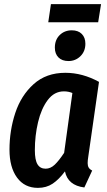

<svg xmlns="http://www.w3.org/2000/svg" viewBox="-20 -896 521 931"><path d="M460 -499 408 -136Q405 -118 405 -105Q405 -92 410 -83.5Q415 -75 427 -69L389 13Q309 3 295 -65Q266 -26 235.5 -5.5Q205 15 164 15Q99 15 62.5 -35Q26 -85 26 -170Q26 -263 54 -348Q82 -433 143 -488Q204 -543 297 -543Q380 -543 460 -499ZM149 -168Q149 -120 162 -99Q175 -78 201 -78Q225 -78 245.5 -97.5Q266 -117 291 -155L331 -445Q312 -453 290 -453Q243 -453 211.5 -411Q180 -369 164.5 -303.5Q149 -238 149 -168ZM246 -665Q246 -703 269.5 -726Q293 -749 328 -749Q359 -749 376.5 -731.5Q394 -714 394 -684Q394 -647 370 -623.5Q346 -600 312 -600Q281 -600 263.5 -617.5Q246 -635 246 -665ZM456 -788H214L227 -876H470Z"/></svg>

Font: Fira Sans Extra Condensed Medium
Style: Italic
Weight: 500
Width: 3
Italic angle: -8°
Designer: Carrois Corporate & Edenspiekermann AG
Foundry: Carrois Corporate GbR & Edenspiekermann AG
Version: Version 4.203